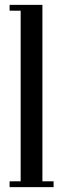

<svg xmlns="http://www.w3.org/2000/svg" viewBox="-20 -770 260 790"><path d="M19.5 0V-24H65V-726H19.5V-750H154.5V-24H200.5V0Z"/></svg>

Font: Imbue 50pt Medium
Style: Regular
Weight: 500
Designer: Tyler Finck
Foundry: Etcetera Type Company
Version: Version 1.102; ttfautohint (v1.8.3)